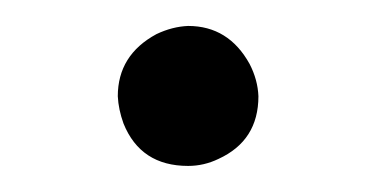

<svg xmlns="http://www.w3.org/2000/svg" viewBox="-20 -332 290 148"><path d="M125 -204.1Q88.4 -204.1 75.2 -236.8Q71.3 -247.6 70.8 -257.8Q70.8 -289.6 100.6 -305.7Q112.8 -311.5 125 -312Q156.2 -312 172.4 -282.7Q178.7 -270.5 179.2 -257.8Q179.2 -223.6 148.4 -209.5Q137.2 -204.1 125 -204.1Z"/></svg>

Font: Linux Biolinum Capitals O
Style: Small Caps
Weight: 400
Designer: Philipp H. Poll
Foundry: Philipp H. Poll
Version: Version 1.0.4